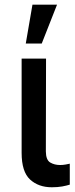

<svg xmlns="http://www.w3.org/2000/svg" viewBox="-20 -797 324 824"><path d="M202.4 6.7Q145.2 6.7 109 -26.6Q72.8 -60 72.8 -141V-545.5H177.6L176.8 -147Q177.2 -110.4 195.5 -99.6Q213.8 -88.8 237.9 -88.8Q249.6 -88.8 261.5 -90.9Q273.4 -93 279.5 -94.5V-4.6Q266.3 -0.4 247 3.2Q227.6 6.7 202.4 6.7ZM159.1 -610.1H90.6L119.3 -777H224.8Z"/></svg>

Font: Linik Sans Medium
Style: Regular
Weight: 500
Designer: Rasmus Andersson (font), Cristiano Sobral (main changes)
Foundry: rsms
Version: Version 3.018;June 1, 2022;FontCreator 14.0.0.2814 64-bit; t